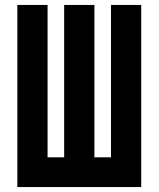

<svg xmlns="http://www.w3.org/2000/svg" viewBox="-20 -755 640 775"><path d="M50 0V-735H172V-120H239V-735H361V-120H428V-735H550V0Z"/></svg>

Font: Iosevka Heavy Extended
Style: Regular
Weight: 900
Width: 7
Monospace: yes
Designer: Belleve Invis
Foundry: Belleve Invis
Version: Version 32.5.0; ttfautohint (v1.8.4)